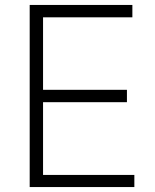

<svg xmlns="http://www.w3.org/2000/svg" viewBox="-20 -752 628 776"><path d="M515 -732V-682H154V-389H493V-339H154V-45H523V4H100V-732Z"/></svg>

Font: Sinter Light
Style: Regular
Weight: 300
Foundry: Adobe & rsms
Version: Version 1.000